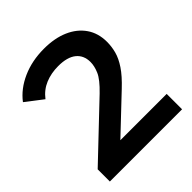

<svg xmlns="http://www.w3.org/2000/svg" viewBox="-194 -840 970 970"><g transform="rotate(-45 291.0 -355.0)"><path d="M35 0V-87L313 -351Q364 -400 378.5 -433.5Q393 -467 393 -496Q393 -544 360 -570.5Q327 -597 263 -597Q212 -597 170 -579.5Q128 -562 99 -524L8 -594Q49 -648 118.5 -679Q188 -710 274 -710Q350 -710 406 -685.5Q462 -661 493 -616Q524 -571 524 -509Q524 -475 515 -441.5Q506 -408 481 -370.5Q456 -333 408 -288L220 -110H551V0Z"/></g></svg>

Font: Montserrat SemiBold
Style: Regular
Weight: 600
Designer: Julieta Ulanovsky
Foundry: Julieta Ulanovsky
Version: Version 9.000; ttfautohint (v1.8.4.7-5d5b)